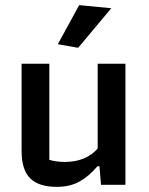

<svg xmlns="http://www.w3.org/2000/svg" viewBox="-20 -719 578 747"><path d="M205 -547 288 -699 413 -687 284 -533ZM64 -132V-471H172V-97Q200 -89 232 -89Q314 -89 360 -141V-471H468V0H373L367 -72H359Q326 -33 289 -12.5Q252 8 201 8Q131 8 97.5 -25Q64 -58 64 -132Z"/></svg>

Font: Athiti SemiBold
Style: Regular
Weight: 600
Designer: CadsonDemak Team
Foundry: CadsonDemak
Version: Version 1.032